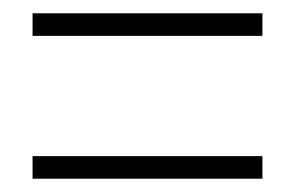

<svg xmlns="http://www.w3.org/2000/svg" viewBox="-20 -497 445 289"><path d="M29 -443V-477H375V-443ZM29 -228V-262H375V-228Z"/></svg>

Font: Noto Sans Gujarati ExtraCondensed ExtraLight
Style: Regular
Weight: 200
Width: 2
Designer: Jelle Bosma - Monotype Design Team, Universal Thirst
Foundry: Monotype Imaging Inc.
Version: Version 2.106; ttfautohint (v1.8.4.7-5d5b)